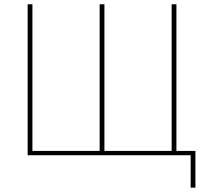

<svg xmlns="http://www.w3.org/2000/svg" viewBox="-20 -718 974 888"><path d="M861.8 149.9V0H107.9V-698.2H129.9V-20H440.9V-698.2H462.9V-20H773.9V-698.2H795.9V-20H883.8V149.9Z"/></svg>

Font: Anuphan Thin
Style: Regular
Weight: 250
Designer: Mike Abbink, Paul van der Laan, Pieter van Rosmalen, Mint Tantisuwanna
Foundry: Bold Monday; Cadson Demak
Version: Version 3.002;hotconv 1.0.109;makeotfexe 2.5.65596